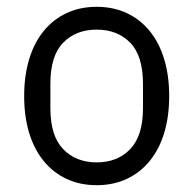

<svg xmlns="http://www.w3.org/2000/svg" viewBox="-20 -532 568 564"><path d="M264 12Q215 12 175.5 -6.5Q136 -25 108 -59.5Q80 -94 65.5 -142Q51 -190 51 -250Q51 -309 65.5 -357.5Q80 -406 108 -440.5Q136 -475 175.5 -493.5Q215 -512 264 -512Q313 -512 352.5 -493.5Q392 -475 420 -440.5Q448 -406 462.5 -357.5Q477 -309 477 -250Q477 -190 462.5 -142Q448 -94 420 -59.5Q392 -25 352.5 -6.5Q313 12 264 12ZM264 -55Q325 -55 362.5 -94Q400 -133 400 -214V-286Q400 -368 362.5 -406.5Q325 -445 264 -445Q203 -445 165.5 -406.5Q128 -368 128 -286V-214Q128 -133 165.5 -94Q203 -55 264 -55Z"/></svg>

Font: PlemolJP
Style: Regular
Weight: 400
Monospace: yes
Version: v2.0.4; ttfautohint (v1.8.4.7-5d5b-dirty) -l 6 -r 45 -G 200 